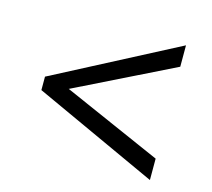

<svg xmlns="http://www.w3.org/2000/svg" viewBox="-78 -661 748 676"><g transform="rotate(15 296.0 -322.5)"><path d="M70 -284V-333L521 -568V-490L162 -313L521 -155V-77Z"/></g></svg>

Font: hexoriya15
Style: Book
Weight: 400
Designer: Jelle Bosma - Monotype Design Team
Foundry: Monotype Imaging Inc.
Version: Version 2.003